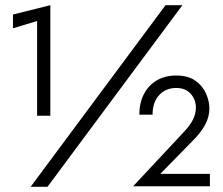

<svg xmlns="http://www.w3.org/2000/svg" viewBox="-20 -720 859 740"><path d="M683 -700 163 0H98L618 -700ZM30 -664 174 -700V-274H123V-639L30 -611ZM691 -214Q712 -236 723.5 -258.5Q735 -281 735 -306Q735 -325 726.5 -342Q718 -359 701.5 -370Q685 -381 659 -381Q619 -381 593.5 -353.5Q568 -326 568 -278H517Q517 -323 534.5 -357Q552 -391 584 -410Q616 -429 659 -429Q705 -429 733 -409Q761 -389 774 -359.5Q787 -330 787 -302Q787 -270 771.5 -241Q756 -212 731 -186L598 -50H789V-2H493Z"/></svg>

Font: Jost
Style: Regular
Weight: 400
Version: Version 3.710